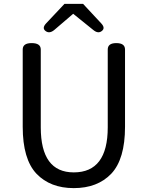

<svg xmlns="http://www.w3.org/2000/svg" viewBox="-20 -956 761 989"><path d="M553 -61Q482 13 360 13Q239 13 168 -61Q97 -136 97 -303V-701Q97 -734 143 -734Q190 -734 190 -701V-300Q190 -68 360 -68Q535 -68 535 -300V-701Q535 -734 579 -734Q624 -734 624 -701V-303Q624 -136 553 -61ZM260 -802Q235 -781 215 -796Q195 -811 217 -835L312 -936H408L502 -835Q524 -811 504 -796Q485 -781 460 -802L357 -885Z"/></svg>

Font: Swei Gothic CJK TC Regular
Style: Regular
Weight: 400
Version: Version 2.129